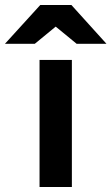

<svg xmlns="http://www.w3.org/2000/svg" viewBox="-83 -752 448 772"><path d="M225 -576H345L204 -732H79L-63 -576H57L141 -645ZM76 0H206V-511H76Z"/></svg>

Font: Overpass ExtraBold
Style: Regular
Weight: 800
Designer: Delve Withrington, Thomas Jockin
Foundry: Delve Fonts
Version: Version 3.000;DELV;Overpass